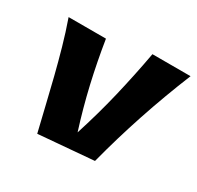

<svg xmlns="http://www.w3.org/2000/svg" viewBox="-123 -676 845 824"><g transform="rotate(30 299.5 -263.5)"><path d="M599.1 -535.2Q493.7 -276.9 425.8 -15.1L152.8 7.8Q137.2 -55.2 122.6 -117.9Q107.9 -180.7 92 -243.4Q76.2 -306.2 58.6 -368.4Q41 -430.7 19 -493.2H204.1Q220.7 -388.7 244.1 -286.9Q267.6 -185.1 299.8 -84Q335.9 -196.3 362.8 -308.8Q389.6 -421.4 410.2 -535.2Z"/></g></svg>

Font: Galindo
Style: Regular
Weight: 400
Version: Version 1.000